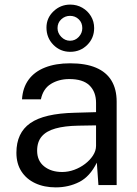

<svg xmlns="http://www.w3.org/2000/svg" viewBox="-20 -801 593 831"><path d="M221.3 10Q171.2 10 132.8 -7.9Q94.3 -25.7 72.7 -59.2Q51 -92.6 51 -139.9Q51 -225.9 110.9 -267.9Q170.8 -310 303.6 -313L395.7 -315.6V-356Q395.7 -403.6 367.2 -431.4Q338.7 -459.1 279 -458.8Q234.4 -458.6 200.6 -437.9Q166.7 -417.3 157 -371.1H75.3Q78.3 -421.3 103.8 -456.1Q129.2 -490.9 175 -508.9Q220.9 -527 283.4 -527Q350.8 -527 395.5 -508Q440.3 -489 462.6 -451.9Q484.9 -414.8 484.9 -360.8V0H406L399.1 -97.1Q369.2 -36.7 323.1 -13.4Q277 10 221.3 10ZM249.2 -56.6Q275.3 -56.6 301.2 -66Q327 -75.4 348.3 -91.7Q369.6 -108 382.6 -128.2Q395.6 -148.4 395.7 -169.8V-258.4L319.1 -257.1Q259.7 -256.1 220.1 -244.9Q180.5 -233.8 160.6 -210.4Q140.7 -187 140.7 -148.8Q140.7 -105.3 171.1 -80.9Q201.5 -56.6 249.2 -56.6ZM387.5 -679.6Q387.5 -636.2 357.5 -606.4Q327.5 -576.7 284 -576.7Q240.9 -576.7 211 -607Q181.1 -637.3 181.1 -681.6Q181.1 -723 211.5 -752Q241.9 -781.1 284 -781.1Q312.8 -781.1 336.3 -767.5Q359.7 -754 373.6 -731Q387.5 -707.9 387.5 -679.6ZM336.2 -679.2Q336.2 -702.7 320.8 -717.5Q305.4 -732.4 283 -732.4Q261.5 -732.4 245.3 -717.5Q229 -702.7 229 -679.2Q229 -657.8 245.3 -641.2Q261.5 -624.7 283 -624.7Q305.4 -624.7 320.8 -641.2Q336.2 -657.8 336.2 -679.2Z"/></svg>

Font: Public Sans Thin
Style: Regular
Weight: 100
Designer: The Public Sans project authors (U.S. Web Design System). Libre Franklin designed by Pablo Impallari and Rodrigo Fuenzal
Version: Version 1.008